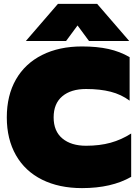

<svg xmlns="http://www.w3.org/2000/svg" viewBox="-20 -953 710 988"><path d="M278 -933H480L645 -742H438L379 -822L320 -742H113ZM15 -349Q15 -462 62 -544Q109 -626 196.5 -670Q284 -714 402 -714Q479 -714 538 -701Q597 -688 647 -659V-435Q604 -467 549.5 -481Q495 -495 423 -495Q345 -495 300.5 -457.5Q256 -420 256 -349Q256 -278 301 -240.5Q346 -203 423 -203Q493 -203 549 -218.5Q605 -234 655 -266V-43Q554 15 402 15Q284 15 196.5 -28.5Q109 -72 62 -154.5Q15 -237 15 -349Z"/></svg>

Font: Prompt Black
Style: Regular
Weight: 900
Designer: Katatrad Team
Foundry: CadsonDemak
Version: Version 1.001